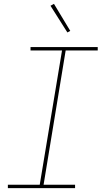

<svg xmlns="http://www.w3.org/2000/svg" viewBox="-20 -980 540 1000"><path d="M21 0V-18H187L303 -717H139V-735H489V-717H322L207 -18H371V0ZM331 -811 243 -950 261 -960 346 -819Z"/></svg>

Font: Iosevka Curly Slab ThObl
Style: Regular
Weight: 100
Italic angle: -9°
Monospace: yes
Designer: Belleve Invis
Foundry: Belleve Invis
Version: Version 11.0.0; ttfautohint (v1.8.3)